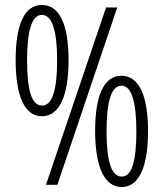

<svg xmlns="http://www.w3.org/2000/svg" viewBox="-20 -744 658 773"><path d="M149 -724C78 -724 43 -645 43 -502C43 -357 79 -276 149 -276C218 -276 256 -356 256 -501C256 -649 218 -724 149 -724ZM452 -714H407L165 0H211ZM149 -684C189 -684 210 -622 210 -501C210 -380 190 -319 149 -319C108 -319 89 -379 89 -501C89 -624 109 -684 149 -684ZM469 -439C401 -439 363 -365 363 -217C363 -65 404 9 470 9C536 9 576 -65 576 -216C576 -364 537 -439 469 -439ZM469 -399C509 -399 529 -335 529 -216C529 -99 512 -33 470 -33C428 -33 409 -96 409 -216C409 -338 429 -399 469 -399Z"/></svg>

Font: Noto Sans Gujarati ExtraCondensed Light
Style: Regular
Weight: 300
Width: 2
Designer: Jelle Bosma - Monotype Design Team, Universal Thirst
Foundry: Monotype Imaging Inc.
Version: Version 2.106